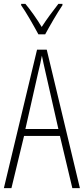

<svg xmlns="http://www.w3.org/2000/svg" viewBox="-20 -970 432 990"><path d="M178 -793H213C238 -839 273 -900 302 -943V-950H281C247 -906 223 -874 195 -831C170 -873 137 -919 111 -950H89V-943C114 -908 152 -841 178 -793ZM353 0H392L221 -714H171L0 0H39L104 -269H289ZM215 -596 281 -305H111L177 -597C185 -631 191 -654 196 -683C202 -654 207 -630 215 -596Z"/></svg>

Font: Noto Sans Myanmar ExtraCondensed ExtraLight
Style: Regular
Weight: 200
Width: 2
Designer: Monotype Design Team
Foundry: Monotype Imaging Inc.
Version: Version 2.107